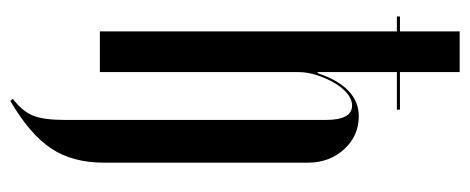

<svg xmlns="http://www.w3.org/2000/svg" viewBox="-290 -449 913 373"><g transform="rotate(90 166.5 -262.5)"><path d="M122 -423Q149 -503 206 -503Q244 -503 270 -474.5Q296 -446 296 -404V-8Q296 53 268.5 94.5Q241 136 176 174L172 169Q196 151 204.5 130Q213 109 213 68V-439Q213 -490 185 -490Q173 -490 161.5 -480.5Q150 -471 141 -455.5Q132 -440 126 -421.5Q120 -403 120 -385V0H41V-577H12V-583H41V-699H120V-583H193V-577H120V-423Z"/></g></svg>

Font: Moniqa SemBd Narrow Display
Style: Regular
Weight: 600
Width: 4
Designer: Rajesh Rajput
Foundry: Rajesh Rajput
Version: Version 1.000